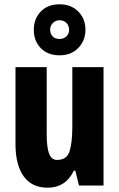

<svg xmlns="http://www.w3.org/2000/svg" viewBox="-20 -862 554 892"><path d="M461 -550V0H347L330 -69H323Q285 10 201 10Q128 10 90 -43Q52 -96 52 -192V-550H197V-237Q197 -178 208 -148.5Q219 -119 245 -119Q291 -119 303.5 -160Q316 -201 316 -274V-550ZM257 -605Q202 -605 169.5 -638.5Q137 -672 137 -723Q137 -775 169.5 -808.5Q202 -842 257 -842Q310 -842 343.5 -808.5Q377 -775 377 -724Q377 -674 344 -639.5Q311 -605 257 -605ZM257 -681Q276 -681 288.5 -693Q301 -705 301 -724Q301 -743 288.5 -755.5Q276 -768 257 -768Q239 -768 226 -755.5Q213 -743 213 -724Q213 -705 224.5 -693Q236 -681 257 -681Z"/></svg>

Font: Noto Sans Hebrew ExtraCondensed ExtraBold
Style: Regular
Weight: 800
Width: 2
Designer: Monotype Design Team
Foundry: Monotype Imaging Inc.
Version: Version 2.004; ttfautohint (v1.8.4.7-5d5b)